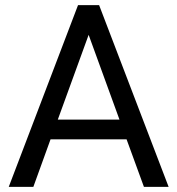

<svg xmlns="http://www.w3.org/2000/svg" viewBox="-20 -731 692 751"><path d="M543 0 475.1 -186H177.7L110.4 0H14.2L285.2 -710.9H367.7L639.6 0ZM206.1 -263.2H447.3L326.7 -594.7Z"/></svg>

Font: Vazirmatn RD UI FD
Style: Regular
Weight: 400
Designer: Saber Rastikerdar
Foundry: Saber Rastikerdar
Version: Version 33.003